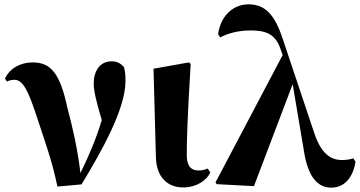

<svg xmlns="http://www.w3.org/2000/svg" viewBox="-20 -846 1655 883"><path d="M244 12 355 2C446 -148 557 -344 557 -472C557 -500 556 -516 550 -538C533 -556 518 -564 493 -564C440 -564 411 -520 411 -462C411 -426 425 -371 448 -294C424 -212 392 -137 350 -50C337 -161 313 -264 290 -350C256 -510 213 -559 130 -559C77 -559 26 -534 3 -485L12 -471C22 -476 33 -479 46 -479C86 -479 110 -429 151 -304C182 -208 220 -107 244 12Z M822 16C886 16 933 -19 947 -53L935 -71C924 -66 911 -62 893 -62C863 -62 839 -78 839 -131C839 -198 841 -290 857 -552L849 -559L686 -530L697 -123C699 -33 749 16 822 16Z M1504 17C1562 17 1603 -27 1615 -102L1605 -118C1592 -113 1570 -110 1554 -110C1500 -110 1457 -139 1425 -235L1280 -668C1243 -781 1198 -826 1123 -826C1046 -826 993 -766 983 -688L993 -674C1023 -690 1070 -706 1132 -706C1203 -706 1246 -690 1270 -621L1280 -593L971 -7L977 1L1148 10L1326 -459L1377 -156C1397 -22 1447 17 1504 17Z"/></svg>

Font: Noto Serif CJK HK Black
Style: Regular
Weight: 900
Designer: Ryoko NISHIZUKA 西塚涼子 (kana & ideographs); Frank Grießhammer (Latin, Greek & Cyrillic); Wenlong ZHANG 张文龙 (bopomofo); San
Foundry: Adobe
Version: Version 2.001;hotconv 1.1.0;makeotfexe 2.6.0